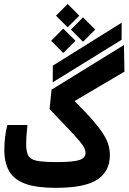

<svg xmlns="http://www.w3.org/2000/svg" viewBox="-20 -928 638 953"><path d="M255.9 4.4Q162.1 4.4 106.4 -15.6Q50.8 -35.6 26.1 -77.4Q1.5 -119.1 1.5 -184.6Q1.5 -214.8 5.1 -246.8Q8.8 -278.8 16.6 -307.6H116.2Q113.3 -280.8 111.6 -256.6Q109.9 -232.4 109.9 -212.9Q109.9 -175.3 120.1 -156Q130.4 -136.7 162.6 -130.1Q194.8 -123.5 261.2 -123.5Q341.3 -123.5 372.8 -133.3Q404.3 -143.1 404.3 -168.5Q404.3 -182.1 397 -196.3Q389.6 -210.4 370.6 -232.7Q351.6 -254.9 316.7 -291.5Q281.7 -328.1 226.1 -386.2L235.8 -482.9L595.2 -704.6L597.7 -572.3L350.1 -426.3Q406.2 -370.6 440.7 -330.8Q475.1 -291 493.7 -261.2Q512.2 -231.4 518.8 -206.8Q525.4 -182.1 525.4 -156.7Q525.4 -78.6 463.9 -37.1Q402.3 4.4 255.9 4.4ZM241.7 -519.5 242.2 -602.1 584 -815.4 583.5 -730.5ZM392.1 -720.7 332 -781.2 392.1 -841.8 452.6 -781.2ZM293.9 -665 233.9 -725.6 293.9 -786.1 354.5 -725.6ZM315.9 -792.5 257.8 -850.1 315.9 -908.2 373.5 -850.1Z"/></svg>

Font: CaskaydiaCove NF SemiBold
Style: Regular
Weight: 600
Designer: Aaron Bell
Foundry: Saja Typeworks
Version: Version 2111.001; VTT 6.35;Nerd Fonts 3.2.1